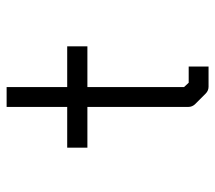

<svg xmlns="http://www.w3.org/2000/svg" viewBox="-55 -644 650 580"><g transform="rotate(-90 270.0 -354.0)"><path d="M297 -123 310 -109H359V-49H298Q286 -49 277 -58L246 -89Q237 -98 237 -110V-415H114V-476H237V-659H297V-476H420V-415H297Z"/></g></svg>

Font: 3270 Nerd Font Mono
Style: Regular
Weight: 400
Monospace: yes
Version: Version 3.0.1;Nerd Fonts 3.0.0